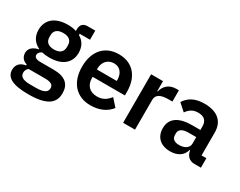

<svg xmlns="http://www.w3.org/2000/svg" viewBox="-97 -1095 2233 1789"><g transform="rotate(30 1019.0 -201.0)"><path d="M545 44C545 -50 490 -105 362 -105H222C176 -105 154 -118 154 -144C154 -167 171 -182 191 -191C214 -185 241 -182 271 -182C413 -182 487 -252 487 -357C487 -421 460 -472 406 -502V-516H517V-614H436C388 -614 362 -589 362 -538V-521C336 -530 303 -534 271 -534C130 -534 55 -463 55 -357C55 -288 87 -234 150 -205V-201C100 -190 54 -163 54 -109C54 -67 78 -33 121 -22V-11C63 -2 28 31 28 89C28 166 95 212 271 212C471 212 545 153 545 44ZM425 59C425 103 388 124 305 124H241C161 124 131 100 131 60C131 39 139 20 158 6H336C401 6 425 26 425 59ZM271 -269C210 -269 177 -297 177 -349V-366C177 -419 210 -446 271 -446C332 -446 365 -419 365 -366V-349C365 -297 332 -269 271 -269Z M824 12C921 12 997 -25 1040 -84L971 -161C939 -120 901 -90 838 -90C754 -90 711 -141 711 -216V-229H1058V-271C1058 -414 983 -534 820 -534C667 -534 578 -427 578 -262C578 -95 670 12 824 12ZM822 -438C888 -438 925 -389 925 -317V-308H711V-316C711 -388 755 -438 822 -438Z M1299 0V-320C1299 -377 1344 -401 1430 -401H1470V-522H1442C1359 -522 1317 -469 1304 -414H1299V-522H1171V0Z M1682 12C1760 12 1817 -23 1834 -90H1840C1848 -36 1882 0 1937 0H2008V-102H1956V-348C1956 -467 1881 -534 1740 -534C1635 -534 1574 -494 1536 -434L1612 -366C1637 -402 1671 -432 1731 -432C1799 -432 1828 -398 1828 -340V-302H1739C1597 -302 1516 -249 1516 -142C1516 -49 1576 12 1682 12ZM1725 -81C1675 -81 1646 -102 1646 -144V-161C1646 -202 1679 -225 1746 -225H1828V-156C1828 -107 1782 -81 1725 -81Z"/></g></svg>

Font: IBM Plex Thai SemiBold
Style: Regular
Weight: 600
Designer: Mike Abbink, Paul van der Laan, Pieter van Rosmalen, Ben Mitchell, Mark Frömberg
Foundry: Bold Monday
Version: Version 1.0